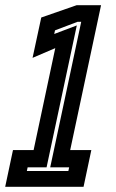

<svg xmlns="http://www.w3.org/2000/svg" viewBox="-64 -720 446 740"><path d="M-44 0 -14 -141.5H65.5L149 -534.5L61.5 -497L95 -652.5L231.5 -700H325.5L206.5 -141.5H288L258 0ZM39.5 -61H199.5L202.5 -75H129.5L249 -636H235L148 -603L145 -589L232 -622L115.5 -75H42.5Z"/></svg>

Font: Tourney Condensed Regular
Style: Bold Italic
Weight: 700
Width: 3
Italic angle: -12°
Designer: Tyler Finck
Foundry: Etcetera Type Co
Version: Version 1.010; ttfautohint (v1.8.3)